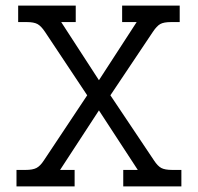

<svg xmlns="http://www.w3.org/2000/svg" viewBox="-20 -667 708 687"><path d="M39 -59H72Q97 -59 110.5 -66Q124 -73 137 -93L292 -326L141 -553Q127 -574 114 -581Q101 -588 76 -588H45V-647H251V-588H199L334 -380L469 -588H417V-647H623V-588H592Q566 -588 553.5 -581Q541 -574 527 -553L375 -326L531 -93Q544 -73 557 -66Q570 -59 596 -59H629V0H421V-59H473L334 -272L195 -59H247V0H39Z"/></svg>

Font: Pridi Light
Style: Regular
Weight: 300
Version: Version 1.002